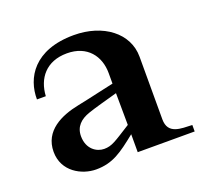

<svg xmlns="http://www.w3.org/2000/svg" viewBox="-97 -632 803 754"><g transform="rotate(-20 304.5 -255.0)"><path d="M359 -331V-287C315 -278 273 -267 204 -253C129 -238 50 -202 50 -114C50 -31 125 8 184 8C254 8 294 -22 360 -75V0H598V-27C551 -29 495 -25 495 -88V-350C495 -449 403 -518 281 -518C114 -518 58 -419 59 -330H96C100 -403 144 -460 231 -460C316 -460 359 -402 359 -331ZM172 -135C172 -175 197 -198 235 -211C267 -222 306 -232 359 -247L360 -114C290 -70 274 -57 241 -57C210 -57 172 -81 172 -135Z"/></g></svg>

Font: Ortica Linear
Style: Bold
Weight: 700
Designer: Benedetta Bovani
Foundry: Collletttivo
Version: Version 2.000;Glyphs 3.1.2 (3151)